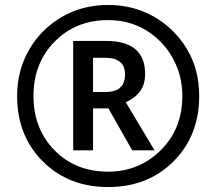

<svg xmlns="http://www.w3.org/2000/svg" viewBox="-20 -744 872 774"><path d="M416 10Q576 10 679.5 -93.5Q783 -197 783 -357Q783 -464 733.5 -546.5Q684 -629 601 -676.5Q518 -724 416 -724Q311 -724 228 -675Q145 -626 97 -543Q49 -460 49 -357Q49 -197 152.5 -93.5Q256 10 416 10ZM416 -52Q284 -52 199.5 -138.5Q115 -225 115 -357Q115 -490 200.5 -576.5Q286 -663 416 -663Q502 -663 569.5 -621.5Q637 -580 676 -510.5Q715 -441 715 -357Q715 -224 627.5 -138Q540 -52 416 -52ZM355 -373V-511H404Q484 -511 484 -444Q484 -373 405 -373ZM275 -138H355V-307H417L513 -138H603L487 -332Q517 -344 541 -371.5Q565 -399 565 -446Q565 -579 407 -579H275Z"/></svg>

Font: Noto Sans UI
Style: Bold
Weight: 700
Designer: Monotype Design Team
Foundry: Monotype Imaging Inc.
Version: Version 1.901